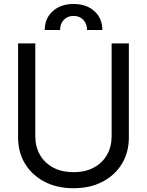

<svg xmlns="http://www.w3.org/2000/svg" viewBox="-20 -949 750 980"><path d="M549.8 -727.5H637.7V-247.1Q637.7 -172.4 602.8 -114Q567.9 -55.7 504.4 -22Q440.9 11.7 355.5 11.7Q270 11.7 206.3 -22Q142.6 -55.7 107.4 -114Q72.3 -172.4 72.3 -247.1V-727.5H160.2V-253.9Q160.2 -200.7 183.6 -159.2Q207 -117.7 251 -94Q294.9 -70.3 355.5 -70.3Q416 -70.3 459.5 -94Q502.9 -117.7 526.4 -159.2Q549.8 -200.7 549.8 -253.9ZM208.5 -795.9Q208.5 -855.5 249.3 -892.1Q290 -928.7 355.5 -928.7Q420.9 -928.7 461.7 -892.1Q502.4 -855.5 502.4 -795.9H424.3Q424.3 -827.6 405.3 -847.7Q386.2 -867.7 355.5 -867.7Q324.7 -867.7 305.7 -847.7Q286.6 -827.6 286.6 -795.9Z"/></svg>

Font: Inter Display
Style: Regular
Weight: 400
Designer: Rasmus Andersson
Foundry: rsms
Version: Version 4.000;git-37864ae